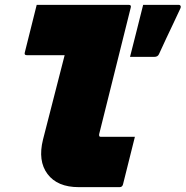

<svg xmlns="http://www.w3.org/2000/svg" viewBox="-20 -770 764 790"><path d="M131 -750H510Q521 -750 518 -739Q486 -609 453 -478.5Q420 -348 388 -218Q387 -213 389 -209Q391 -207 396 -207H535Q523 -158 510.5 -109Q498 -60 486 -11Q483 0 472 0H304Q216 0 175.5 -54Q135 -108 157 -196Q179 -283 201.5 -369.5Q224 -456 246 -543H90Q79 -543 82 -554Q94 -603 106.5 -652Q119 -701 131 -750ZM615 -536H515Q530 -595 542 -642.5Q554 -690 569 -750H715Q721 -750 723 -745.5Q725 -741 722 -735Q706 -700 692 -671Q678 -642 664.5 -613Q651 -584 634 -547Q629 -536 615 -536Z"/></svg>

Font: Recursive Mn Lnr St XBk
Style: Italic
Weight: 1000
Italic angle: -15°
Monospace: yes
Version: Version 1.079;hotconv 1.0.112;makeotfexe 2.5.65598; ttfautoh